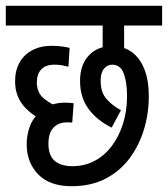

<svg xmlns="http://www.w3.org/2000/svg" viewBox="-20 -642 579 662"><path d="M408 -554V-449H334V-554H0V-622H539V-554ZM230 -69Q271 -69 305.5 -87Q340 -105 365 -138Q390 -171 404 -215Q418 -259 418 -311Q418 -359 406.5 -389Q395 -419 367 -419Q350 -419 338.5 -405Q327 -391 327 -364Q327 -324 347 -301Q367 -278 397 -262L365 -202Q313 -228 284.5 -267.5Q256 -307 256 -363Q256 -418 286 -450.5Q316 -483 367 -483Q405 -483 433 -463.5Q461 -444 477 -405.5Q493 -367 493 -309Q493 -251 476.5 -196Q460 -141 427 -96.5Q394 -52 344 -26Q294 0 227 0Q151 0 111.5 -41Q72 -82 72 -145Q72 -174 81.5 -202.5Q91 -231 112 -250Q114 -252 115 -254.5Q116 -257 118 -259Q134 -273 156.5 -280.5Q179 -288 203 -288Q211 -288 220 -287.5Q229 -287 234 -286L229 -219Q225 -220 219 -220Q213 -220 209 -220Q182 -220 164.5 -202Q147 -184 147 -146Q147 -106 168.5 -87.5Q190 -69 230 -69ZM164 -215Q109 -229 70.5 -267Q32 -305 32 -361Q32 -399 47.5 -426.5Q63 -454 91.5 -469Q120 -484 158 -484Q176 -484 192 -482Q208 -480 220 -477L216 -412Q204 -415 193.5 -417Q183 -419 167 -419Q138 -419 122.5 -403Q107 -387 107 -358Q107 -323 130 -303.5Q153 -284 182 -273Z"/></svg>

Font: Noto Sans ExtraCondensed
Style: Regular
Weight: 400
Width: 2
Designer: Monotype Design Team
Foundry: Monotype Imaging Inc.
Version: Version 2.013